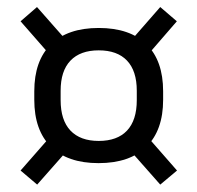

<svg xmlns="http://www.w3.org/2000/svg" viewBox="-20 -574 547 532"><path d="M253 -122Q167 -122 121 -167.5Q75 -213 75 -297.5V-321Q75 -406 121.2 -451.2Q167.5 -496.5 253.5 -496.5Q340 -496.5 386 -451.2Q432 -406 432 -321V-297.5Q432 -213 385.8 -167.5Q339.5 -122 253 -122ZM253.5 -183.5Q305 -183.5 332 -212.2Q359 -241 359 -296.5V-322.5Q359 -377.5 332 -406Q305 -434.5 253.5 -434.5Q202.5 -434.5 175.2 -406Q148 -377.5 148 -322.5V-296.5Q148 -241 175.2 -212.2Q202.5 -183.5 253.5 -183.5ZM334 -164.5 379.5 -205.5 470.5 -101.5 424 -62.5ZM129 -206.5 173 -164.5 83 -62.5 37 -101.5ZM171.5 -453.5 124.5 -415 37 -515 82.5 -554.5ZM379.5 -410.5 334 -451.5 424 -554.5 470 -515Z"/></svg>

Font: Anek Kannada Medium
Style: Regular
Weight: 400
Version: Version 1.003